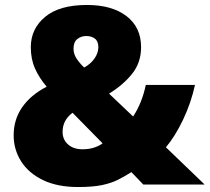

<svg xmlns="http://www.w3.org/2000/svg" viewBox="-20 -743 844 773"><path d="M330 -723Q431 -723 489.5 -678Q548 -633 548 -553Q548 -491 512 -446Q476 -401 419 -366L516 -274Q552 -329 567 -401H765Q749 -328 717 -261Q685 -194 648 -150L804 0H557L509 -50Q482 -33 455.5 -19.5Q429 -6 391.5 2Q354 10 294 10Q211 10 153 -18Q95 -46 65 -93.5Q35 -141 35 -198Q35 -262 69.5 -311.5Q104 -361 168 -394Q138 -429 121 -467Q104 -505 104 -553Q104 -627 161.5 -675Q219 -723 330 -723ZM327 -598Q307 -598 291.5 -586Q276 -574 276 -547Q276 -525 289 -506Q302 -487 319 -471Q347 -487 361.5 -509Q376 -531 376 -553Q376 -577 362 -587.5Q348 -598 327 -598ZM272 -289Q251 -273 241.5 -254Q232 -235 232 -212Q232 -181 254 -161.5Q276 -142 312 -142Q340 -142 361 -149.5Q382 -157 393 -166Z"/></svg>

Font: Noto Sans Arabic Blk
Style: Regular
Weight: 900
Designer: Monotype Design Team, Nadine Chahine, Nizar Qandah and Khaled Hosny
Foundry: Monotype Imaging Inc.
Version: Version 2.012; ttfautohint (v1.8.4.7-5d5b)